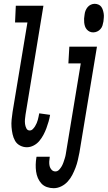

<svg xmlns="http://www.w3.org/2000/svg" viewBox="-20 -765 565 1008"><path d="M121 8Q102 8 85 -1Q68 -10 59 -26Q50 -42 46 -60.5Q42 -79 40.5 -98Q39 -117 41 -137Q43 -157 46 -177L124 -647H59L63 -735H208L114 -163Q112 -150 111 -138Q110 -126 111.5 -114Q113 -102 118.5 -91Q124 -80 136 -80Q145 -80 152 -87Q159 -94 164 -102Q169 -110 172.5 -118.5Q176 -127 178.5 -135.5Q181 -144 182.5 -152.5Q184 -161 186 -170L243 -162Q240 -144 235 -126.5Q230 -109 223.5 -91.5Q217 -74 208 -57Q199 -40 186.5 -25Q174 -10 156.5 -1Q139 8 121 8ZM469 -595Q459 -595 450.5 -599Q442 -603 435.5 -610.5Q429 -618 426 -627.5Q423 -637 422 -647Q421 -657 421.5 -667.5Q422 -678 424 -688Q425 -699 429 -709Q433 -719 440 -727.5Q447 -736 457 -740.5Q467 -745 477 -745Q487 -745 496.5 -741Q506 -737 511.5 -729.5Q517 -722 520 -712.5Q523 -703 524.5 -693Q526 -683 525 -672.5Q524 -662 523 -652Q521 -641 518 -631Q515 -621 507.5 -612.5Q500 -604 490 -599.5Q480 -595 469 -595ZM262 223Q243 223 226 217Q209 211 197.5 198.5Q186 186 179 170Q172 154 169.5 135.5Q167 117 167.5 99Q168 81 171 62L172 58H241V60Q239 72 238.5 84Q238 96 240.5 107Q243 118 251 126.5Q259 135 271 135Q282 135 290.5 126Q299 117 304.5 107Q310 97 313.5 86.5Q317 76 320.5 65Q324 54 325.5 43.5Q327 33 329 22L404 -432H339L344 -520H489L397 36Q393 56 388.5 76Q384 96 376.5 115.5Q369 135 359.5 153.5Q350 172 335.5 188Q321 204 301.5 213.5Q282 223 262 223Z"/></svg>

Font: Iosevka Term Curly Semibold
Style: Italic
Weight: 600
Italic angle: -9°
Designer: Belleve Invis
Foundry: Belleve Invis
Version: Version 32.3.0